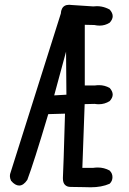

<svg xmlns="http://www.w3.org/2000/svg" viewBox="-20 -773 540 806"><path d="M240.2 -736.3Q248.5 -752.9 270.5 -752.9Q275.4 -752.9 281.2 -752L371.1 -746.1Q377.9 -747.1 387.2 -747.1Q396.5 -747.1 407.2 -745.1Q424.3 -741.7 440.4 -732.9Q453.1 -718.8 453.1 -705.1Q453.1 -691.4 440.4 -677.7Q420.9 -665.5 398.4 -665.5Q387.7 -665.5 376 -668L335.9 -668.9V-414.1H377.4Q386.7 -415.5 396 -415.5Q419.4 -415.5 440.4 -403.8Q453.1 -389.6 453.1 -376Q453.1 -362.3 440.4 -348.6Q419.4 -335.4 395 -335.4Q386.2 -335.4 377.4 -336.9L335.4 -335.9L325.7 -68.4H371.6Q381.3 -69.8 390.6 -69.8Q417 -69.8 440.4 -57.1L440.9 -56.2Q452.1 -45.4 452.1 -29.3Q452.1 -13.2 440.9 -2.4L439.9 -1.5Q406.2 13.2 360.8 13.2Q356.4 13.2 329.6 12.5Q302.7 11.7 276.4 11.7Q261.2 11.7 252.7 2.9Q244.1 -5.9 244.1 -23.4Q244.1 -25.4 244.1 -27.8Q246.1 -58.6 252.9 -295.9L182.6 -293.9Q121.1 -87.4 94.7 -18.1Q78.6 5.9 60.5 5.9Q43.5 5.9 26.4 -14.2Q21.5 -24.9 21.5 -33.7Q21.5 -42.5 24.9 -50.3L235.4 -716.3Q235.8 -728 240.2 -736.3ZM258.8 -375.5 257.3 -556.2 207.5 -372.6Z"/></svg>

Font: Bakudai
Style: Bold
Weight: 700
Version: Version 1.48